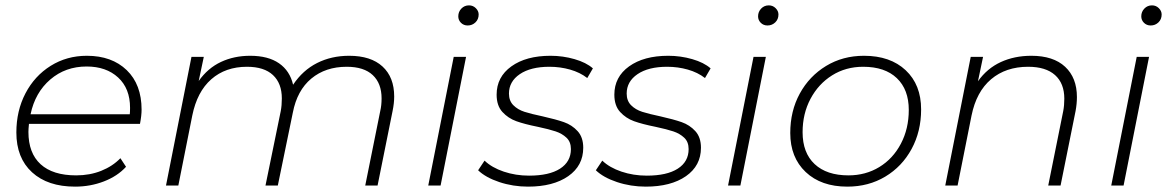

<svg xmlns="http://www.w3.org/2000/svg" viewBox="-20 -692 4355 716"><path d="M88 -230Q86 -210 86 -200Q86 -121 131.5 -79.5Q177 -38 264 -38Q315 -38 357.5 -55Q400 -72 429 -102L450 -70Q418 -35 367.5 -15.5Q317 4 260 4Q158 4 99.5 -49.5Q41 -103 41 -198Q41 -279 75 -344Q109 -409 169 -446.5Q229 -484 304 -484Q397 -484 452.5 -430.5Q508 -377 508 -283Q508 -261 502 -230ZM94 -266H464Q465 -274 465 -290Q465 -362 420.5 -403Q376 -444 303 -444Q224 -444 167.5 -395.5Q111 -347 94 -266Z M1450 -332Q1450 -307 1444 -278L1388 0H1342L1398 -278Q1403 -299 1403 -325Q1403 -381 1370 -412Q1337 -443 1273 -443Q1194 -443 1141 -399Q1088 -355 1072 -272L1016 0H970L1027 -278Q1031 -299 1031 -325Q1031 -381 998 -412Q965 -443 901 -443Q821 -443 768 -396.5Q715 -350 697 -261L645 0H599L694 -480H740L721 -390Q755 -438 804 -461Q853 -484 913 -484Q980 -484 1020.5 -456Q1061 -428 1073 -376Q1109 -430 1162.5 -457Q1216 -484 1282 -484Q1363 -484 1406.5 -444Q1450 -404 1450 -332Z M1672 -480H1718L1623 0H1577ZM1689 -631Q1689 -648 1700.5 -660Q1712 -672 1729 -672Q1744 -672 1754.5 -661.5Q1765 -651 1765 -638Q1765 -620 1753 -608.5Q1741 -597 1724 -597Q1709 -597 1699 -607Q1689 -617 1689 -631Z M1763 -57 1787 -93Q1814 -67 1858.5 -52Q1903 -37 1953 -37Q2028 -37 2068.5 -63Q2109 -89 2109 -136Q2109 -163 2092.5 -178.5Q2076 -194 2052 -202Q2028 -210 1986 -219Q1936 -229 1905.5 -240Q1875 -251 1853.5 -274.5Q1832 -298 1832 -339Q1832 -405 1887 -444.5Q1942 -484 2033 -484Q2079 -484 2122.5 -471.5Q2166 -459 2191 -437L2170 -401Q2143 -422 2106 -432.5Q2069 -443 2029 -443Q1959 -443 1918.5 -415.5Q1878 -388 1878 -343Q1878 -316 1894.5 -299.5Q1911 -283 1936 -275Q1961 -267 2004 -258Q2053 -247 2083 -236.5Q2113 -226 2134 -203Q2155 -180 2155 -141Q2155 -74 2099 -35Q2043 4 1949 4Q1893 4 1842 -13Q1791 -30 1763 -57Z M2202 -57 2226 -93Q2253 -67 2297.5 -52Q2342 -37 2392 -37Q2467 -37 2507.5 -63Q2548 -89 2548 -136Q2548 -163 2531.5 -178.5Q2515 -194 2491 -202Q2467 -210 2425 -219Q2375 -229 2344.5 -240Q2314 -251 2292.5 -274.5Q2271 -298 2271 -339Q2271 -405 2326 -444.5Q2381 -484 2472 -484Q2518 -484 2561.5 -471.5Q2605 -459 2630 -437L2609 -401Q2582 -422 2545 -432.5Q2508 -443 2468 -443Q2398 -443 2357.5 -415.5Q2317 -388 2317 -343Q2317 -316 2333.5 -299.5Q2350 -283 2375 -275Q2400 -267 2443 -258Q2492 -247 2522 -236.5Q2552 -226 2573 -203Q2594 -180 2594 -141Q2594 -74 2538 -35Q2482 4 2388 4Q2332 4 2281 -13Q2230 -30 2202 -57Z M2790 -480H2836L2741 0H2695ZM2807 -631Q2807 -648 2818.5 -660Q2830 -672 2847 -672Q2862 -672 2872.5 -661.5Q2883 -651 2883 -638Q2883 -620 2871 -608.5Q2859 -597 2842 -597Q2827 -597 2817 -607Q2807 -617 2807 -631Z M2927 -196Q2927 -278 2962.5 -343Q2998 -408 3060.5 -446Q3123 -484 3202 -484Q3300 -484 3357.5 -430Q3415 -376 3415 -284Q3415 -202 3379.5 -136.5Q3344 -71 3281.5 -33.5Q3219 4 3140 4Q3042 4 2984.5 -50.5Q2927 -105 2927 -196ZM3369 -282Q3369 -358 3324.5 -400.5Q3280 -443 3199 -443Q3134 -443 3083 -411Q3032 -379 3002.5 -323.5Q2973 -268 2973 -199Q2973 -122 3018 -80Q3063 -38 3144 -38Q3208 -38 3259 -69Q3310 -100 3339.5 -156Q3369 -212 3369 -282Z M3996 -330Q3996 -305 3991 -278L3935 0H3889L3945 -278Q3949 -299 3949 -324Q3949 -381 3914.5 -412Q3880 -443 3814 -443Q3731 -443 3676 -396.5Q3621 -350 3603 -261L3551 0H3505L3600 -480H3646L3627 -389Q3661 -437 3712 -460.5Q3763 -484 3826 -484Q3908 -484 3952 -443Q3996 -402 3996 -330Z M4219 -480H4265L4170 0H4124ZM4236 -631Q4236 -648 4247.5 -660Q4259 -672 4276 -672Q4291 -672 4301.5 -661.5Q4312 -651 4312 -638Q4312 -620 4300 -608.5Q4288 -597 4271 -597Q4256 -597 4246 -607Q4236 -617 4236 -631Z"/></svg>

Font: Montserrat Ace
Style: Light Italic
Weight: 300
Italic angle: -11.3°
Designer: Julieta Ulanovsky
Foundry: Julieta Ulanovsky
Version: Version 1